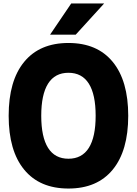

<svg xmlns="http://www.w3.org/2000/svg" viewBox="-20 -1068 790 1108"><path d="M375 20Q209 20 119.5 -89Q30 -198 30 -400Q30 -602 119.5 -711Q209 -820 375 -820Q541 -820 630.5 -711Q720 -602 720 -400Q720 -198 630.5 -89Q541 20 375 20ZM375 -152Q453 -152 492.5 -214.5Q532 -277 532 -400Q532 -523 492.5 -585.5Q453 -648 375 -648Q297 -648 257.5 -585.5Q218 -523 218 -400Q218 -277 257.5 -214.5Q297 -152 375 -152ZM269 -868 391 -1048H581L417 -868Z"/></svg>

Font: Martian Mono SemiExpanded ExtraBold
Style: Regular
Weight: 800
Width: 6
Designer: Roman Shamin
Foundry: Evil Martians
Version: Version 1.000